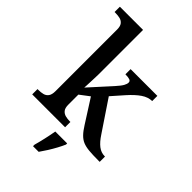

<svg xmlns="http://www.w3.org/2000/svg" viewBox="-287 -858 1177 1177"><g transform="rotate(45 301.5 -269.5)"><path d="M18 0V-46H27Q47 -46 65 -50.5Q83 -55 94 -70Q105 -85 105 -115V-649Q105 -678 93.5 -692Q82 -706 64 -710Q46 -714 27 -714H18V-760H219V-374Q219 -361 218 -341Q217 -321 216.5 -301.5Q216 -282 215 -268.5Q214 -255 214 -255L340 -394Q367 -424 376 -440.5Q385 -457 385 -469Q385 -482 372.5 -486.5Q360 -491 335 -491V-536H567V-491Q533 -491 499 -468Q465 -445 426 -401L358 -324L491 -126Q517 -86 543 -66Q569 -46 600 -46H603V0H589Q542 0 510 -3Q478 -6 456.5 -15Q435 -24 416.5 -43Q398 -62 378 -94L281 -246L219 -199V-112Q219 -83 230.5 -69Q242 -55 260 -50.5Q278 -46 297 -46H303V0ZM246 208Q255 176 264 136Q273 96 279 61H382V71Q373 92 358.5 119Q344 146 327 173Q310 200 295 221H246Z"/></g></svg>

Font: Noto Serif Khojki Medium
Style: Regular
Weight: 500
Version: Version 2.003